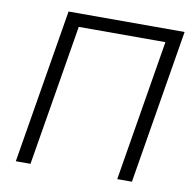

<svg xmlns="http://www.w3.org/2000/svg" viewBox="-81 -810 902 892"><g transform="rotate(10 370.0 -364.0)"><path d="M718.8 -727.5 598.6 0H529.3L639.2 -665.5H230.5L120.1 0H50.8L171.4 -727.5Z"/></g></svg>

Font: Inter Light
Style: Italic
Weight: 300
Italic angle: -9.3988°
Designer: Rasmus Andersson
Foundry: rsms
Version: Version 4.001;git-66647c0bb